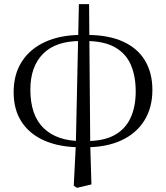

<svg xmlns="http://www.w3.org/2000/svg" viewBox="-20 -701 809 936"><path d="M339.6 204.1 349.7 2.7 364.6 -680.9H414.3L419.9 2.6L425.7 198.1L355.1 214.8ZM372.9 16.9Q273.6 16.9 200.3 -14Q126.9 -44.9 86.7 -104.8Q46.5 -164.6 46.5 -251.7Q46.5 -339 86.9 -401.5Q127.4 -464 201.7 -497.4Q276 -530.8 377.1 -530.8L372.2 -501.1Q251.1 -501.1 189.5 -438.4Q128 -375.8 128 -264.4Q128 -138.5 193.2 -75.9Q258.5 -13.3 376.8 -13.3ZM398.3 16.9 401.6 -13.3Q485.2 -13.3 538.1 -42.3Q591 -71.4 616.3 -126Q641.6 -180.5 641.6 -254.8Q641.6 -331.1 617.4 -386Q593.3 -440.9 539.6 -471Q485.9 -501.1 397 -501.1L401.1 -530.8Q508.8 -530.8 580.2 -498.1Q651.6 -465.4 687.3 -405.1Q722.9 -344.8 722.9 -262.9Q722.9 -175.9 683.3 -112.8Q643.6 -49.8 571 -16.4Q498.4 16.9 398.3 16.9Z"/></svg>

Font: Noto Serif KR ExtraLight
Style: Regular
Weight: 200
Designer: Ryoko NISHIZUKA 西塚涼子 (kana & ideographs); Frank Grießhammer (Latin, Greek & Cyrillic); Wenlong ZHANG 张文龙 (bopomofo); San
Foundry: Adobe
Version: Version 2.002-H1;hotconv 1.1.0;makeotfexe 2.6.0